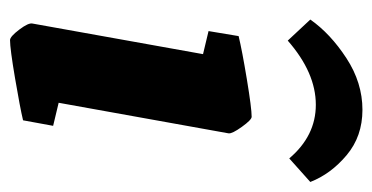

<svg xmlns="http://www.w3.org/2000/svg" viewBox="-200 -534 743 383"><g transform="rotate(90 171.5 -342.5)"><path d="M27 -36 88 -376 42 -387 52 -447Q81 -454 138.5 -463.5Q196 -473 213 -473Q219 -473 233 -453.5Q247 -434 246 -427L185 -88L231 -77L220 -17Q195 -11 136 -1Q77 9 60 9Q53 9 39 -9.5Q25 -28 27 -36ZM19 -590Q47 -630 96 -662Q145 -694 199 -694Q252 -694 289.5 -662.5Q327 -631 343 -590L296 -548Q251 -601 189 -601Q125 -601 61 -545Z"/></g></svg>

Font: Grenze ExtraBold
Style: Italic
Weight: 800
Italic angle: -10°
Designer: Renata Polastri
Foundry: Omnibus-Type
Version: Version 1.002; ttfautohint (v1.8)